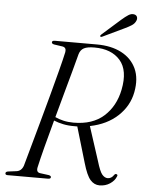

<svg xmlns="http://www.w3.org/2000/svg" viewBox="-59 -916 742 974"><g transform="rotate(5 312.0 -429.0)"><path d="M569 -41Q560.5 -19.5 537.5 -4.2Q514.5 11 484.5 11Q457.5 11 437.8 -11.2Q418 -33.5 400 -96L346.5 -277Q340 -277 333 -277Q301.5 -276.5 274.8 -282Q248 -287.5 226.5 -296.5Q206.5 -223.5 189.8 -159Q173 -94.5 164.5 -55.5Q157.5 -28 178.5 -24.5L223.5 -18.5Q235.5 -16 235.5 -9Q235.5 0 221.5 0H15.5Q4 0 4 -8.5Q4 -17.5 19 -19L58.5 -24Q84 -27 94 -55Q104 -91 120.5 -150.2Q137 -209.5 156.5 -279.8Q176 -350 195 -420.5Q214 -491 229.5 -550.8Q245 -610.5 253 -647.5Q257 -670.5 237 -674.5L193 -681Q181 -683.5 181 -691Q181 -700 195 -700H409Q482.5 -700 534.5 -673Q586.5 -646 609.8 -595.8Q633 -545.5 619.5 -475Q606 -404.5 551.2 -353.2Q496.5 -302 410 -284.5L466.5 -110.5Q481.5 -59.5 494.5 -44.2Q507.5 -29 523 -29Q541.5 -29 554.5 -48.5Q559.5 -55.5 566 -53Q574 -50.5 569 -41ZM321 -643Q312 -609 297.8 -556.2Q283.5 -503.5 266 -440.8Q248.5 -378 231.5 -314.5Q250.5 -305.5 274.2 -300Q298 -294.5 325.5 -294.5Q422.5 -294.5 479.8 -346Q537 -397.5 554 -482Q574 -581.5 529.8 -632.5Q485.5 -683.5 398.5 -683.5Q362.5 -683.5 345 -674.2Q327.5 -665 321 -643ZM520.5 -835Q540.5 -852.5 555.5 -862Q570.5 -871.5 584.5 -868.5Q596.5 -866 599.8 -856.2Q603 -846.5 598 -836.5Q592 -822.5 577.8 -813.2Q563.5 -804 544.5 -795L433.5 -742Q425 -738 422.5 -742.5Q420.5 -746.5 428 -753Z"/></g></svg>

Font: Fraunces 72pt S000 Light
Style: Italic
Weight: 300
Italic angle: -16°
Version: Version 1.000; ttfautohint (v1.8.3)